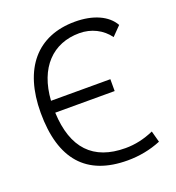

<svg xmlns="http://www.w3.org/2000/svg" viewBox="-130 -807 846 922"><g transform="rotate(-20 293.0 -346.5)"><path d="M366.7 9.8C425.8 9.8 482.9 -1 537.6 -23.4L522 -81.1C474.1 -60.1 426.8 -49.3 377 -49.3C212.4 -49.3 125 -141.1 117.2 -324.7H420.9V-385.3H117.7C128.4 -550.8 220.2 -644 356 -644C416.5 -644 471.2 -616.7 504.9 -569.8L549.8 -615.7C518.6 -671.4 447.3 -703.1 355 -703.1C161.6 -703.1 51.3 -573.2 51.3 -347.7C51.3 -109.4 157.2 9.8 366.7 9.8Z"/></g></svg>

Font: Cascadia Code Light
Style: Regular
Weight: 300
Monospace: yes
Designer: Aaron Bell
Foundry: Saja Typeworks
Version: Version 2404.023